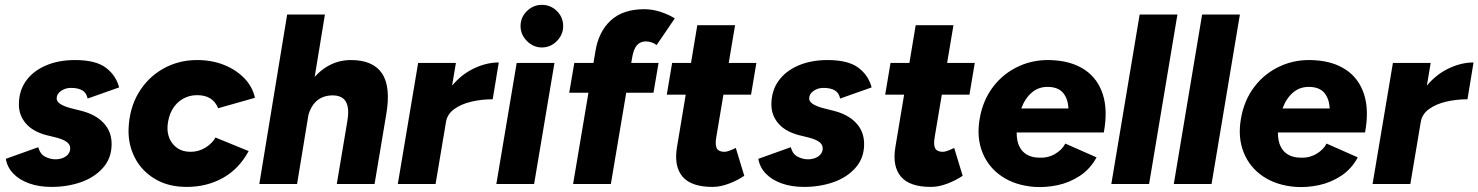

<svg xmlns="http://www.w3.org/2000/svg" viewBox="-20 -760 6106 793"><path d="M193 12Q141 12 100.5 -2.5Q60 -17 35 -43Q10 -69 4 -104L138 -152Q146 -123 167 -112.5Q188 -102 209 -102Q224 -102 238 -107Q252 -112 261 -122.5Q270 -133 270 -147Q270 -163 256 -173.5Q242 -184 212 -192L171 -202Q115 -217 86.5 -250.5Q58 -284 58 -328Q58 -385 87.5 -426Q117 -467 169.5 -489.5Q222 -512 290 -512Q375 -512 417 -480.5Q459 -449 472 -399L342 -353Q337 -377 319.5 -387Q302 -397 273 -397Q250 -397 232 -384.5Q214 -372 214 -353Q214 -341 228.5 -331Q243 -321 273 -313L313 -303Q374 -288 407.5 -252.5Q441 -217 441 -165Q441 -107 405.5 -67Q370 -27 314 -7.5Q258 12 193 12Z M751 12Q675 12 620 -21Q565 -54 537 -108.5Q509 -163 511 -227Q514 -312 552 -376Q590 -440 653.5 -476Q717 -512 794 -512Q855 -512 905 -492Q955 -472 989 -437Q1023 -402 1033 -356L881 -313Q870 -340 848.5 -353.5Q827 -367 794 -367Q761 -367 734 -351Q707 -335 691 -306.5Q675 -278 672 -240Q670 -211 680.5 -187Q691 -163 713 -148Q735 -133 767 -133Q800 -133 828 -150Q856 -167 870 -192L1007 -136Q967 -62 900.5 -25Q834 12 751 12Z M1051 0 1166 -700H1322L1207 0ZM1371 0 1414 -256 1571 -262 1527 0ZM1414 -256Q1421 -296 1416 -319.5Q1411 -343 1396.5 -354Q1382 -365 1358 -366Q1313 -367 1285.5 -341Q1258 -315 1249 -264L1203 -265Q1216 -344 1248.5 -399Q1281 -454 1327.5 -483Q1374 -512 1429 -512Q1521 -512 1558 -456.5Q1595 -401 1575 -286L1570 -256Z M1623 0 1707 -500H1863L1779 0ZM1781 -256Q1795 -337 1836 -392Q1877 -447 1931.5 -474.5Q1986 -502 2040 -502L2015 -350Q1969 -350 1926.5 -340Q1884 -330 1855.5 -309Q1827 -288 1822 -256Z M2030 0 2114 -500H2270L2186 0ZM2218 -564Q2183 -564 2156.5 -590.5Q2130 -617 2130 -652Q2130 -689 2156.5 -714.5Q2183 -740 2218 -740Q2254 -740 2280 -714.5Q2306 -689 2306 -652Q2306 -617 2280 -590.5Q2254 -564 2218 -564Z M2347 0 2439 -547Q2452 -629 2502.5 -675.5Q2553 -722 2641 -722Q2675 -722 2709.5 -710.5Q2744 -699 2767 -684L2692 -574Q2681 -582 2669.5 -585.5Q2658 -589 2648 -589Q2624 -589 2610 -572.5Q2596 -556 2590 -517L2503 0ZM2331 -377 2352 -500H2700L2679 -377Z M2923 12Q2835 12 2799 -30.5Q2763 -73 2776 -152L2860 -656H3016L2938 -191Q2933 -160 2941 -146.5Q2949 -133 2972 -133Q2981 -133 2994 -138Q3007 -143 3019 -149L3054 -34Q3026 -15 2990.5 -1.5Q2955 12 2923 12ZM2734 -369 2756 -500H3104L3082 -369Z M3301 12Q3249 12 3208.5 -2.5Q3168 -17 3143 -43Q3118 -69 3112 -104L3246 -152Q3254 -123 3275 -112.5Q3296 -102 3317 -102Q3332 -102 3346 -107Q3360 -112 3369 -122.5Q3378 -133 3378 -147Q3378 -163 3364 -173.5Q3350 -184 3320 -192L3279 -202Q3223 -217 3194.5 -250.5Q3166 -284 3166 -328Q3166 -385 3195.5 -426Q3225 -467 3277.5 -489.5Q3330 -512 3398 -512Q3483 -512 3525 -480.5Q3567 -449 3580 -399L3450 -353Q3445 -377 3427.5 -387Q3410 -397 3381 -397Q3358 -397 3340 -384.5Q3322 -372 3322 -353Q3322 -341 3336.5 -331Q3351 -321 3381 -313L3421 -303Q3482 -288 3515.5 -252.5Q3549 -217 3549 -165Q3549 -107 3513.5 -67Q3478 -27 3422 -7.5Q3366 12 3301 12Z M3825 12Q3737 12 3701 -30.5Q3665 -73 3678 -152L3762 -656H3918L3840 -191Q3835 -160 3843 -146.5Q3851 -133 3874 -133Q3883 -133 3896 -138Q3909 -143 3921 -149L3956 -34Q3928 -15 3892.5 -1.5Q3857 12 3825 12ZM3636 -369 3658 -500H4006L3984 -369Z M4253 12Q4174 6 4118.5 -31Q4063 -68 4038 -129.5Q4013 -191 4026 -268Q4039 -346 4082.5 -402.5Q4126 -459 4191.5 -488Q4257 -517 4334 -511Q4410 -506 4462 -470.5Q4514 -435 4535 -370Q4556 -305 4539 -213H4179Q4179 -178 4190 -155.5Q4201 -133 4221 -121.5Q4241 -110 4267 -109Q4305 -106 4335.5 -123Q4366 -140 4380 -167L4509 -110Q4483 -62 4440.5 -34Q4398 -6 4349 4.5Q4300 15 4253 12ZM4198 -312H4393Q4391 -351 4372 -375Q4353 -399 4313 -401Q4272 -403 4243 -379Q4214 -355 4198 -312Z M4570 0 4687 -700H4843L4726 0Z M4828 0 4945 -700H5101L4984 0Z M5332 12Q5253 6 5197.5 -31Q5142 -68 5117 -129.5Q5092 -191 5105 -268Q5118 -346 5161.5 -402.5Q5205 -459 5270.5 -488Q5336 -517 5413 -511Q5489 -506 5541 -470.5Q5593 -435 5614 -370Q5635 -305 5618 -213H5258Q5258 -178 5269 -155.5Q5280 -133 5300 -121.5Q5320 -110 5346 -109Q5384 -106 5414.5 -123Q5445 -140 5459 -167L5588 -110Q5562 -62 5519.5 -34Q5477 -6 5428 4.5Q5379 15 5332 12ZM5277 -312H5472Q5470 -351 5451 -375Q5432 -399 5392 -401Q5351 -403 5322 -379Q5293 -355 5277 -312Z M5649 0 5733 -500H5889L5805 0ZM5807 -256Q5821 -337 5862 -392Q5903 -447 5957.5 -474.5Q6012 -502 6066 -502L6041 -350Q5995 -350 5952.5 -340Q5910 -330 5881.5 -309Q5853 -288 5848 -256Z"/></svg>

Font: Figtree Light ExtraBold
Style: Italic
Weight: 800
Italic angle: -9.5°
Version: Version 2.001;gftools[0.9.30]